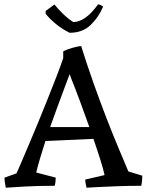

<svg xmlns="http://www.w3.org/2000/svg" viewBox="-20 -867 685 896"><path d="M7 9Q6 2 3.5 -11.5Q1 -25 1 -38L57 -58Q61 -66 75.5 -100Q90 -134 111.5 -184.5Q133 -235 157 -293Q181 -351 204 -409Q227 -467 246 -516Q265 -565 275 -596V-627Q283 -632 300 -638Q317 -644 334.5 -648Q352 -652 359 -652L361 -645Q387 -562 417 -477.5Q447 -393 477 -315.5Q507 -238 534 -174Q561 -110 579 -67L644 -47Q644 -34 642.5 -20.5Q641 -7 639 0Q581 0 528 2Q475 4 437 6Q399 8 384 9Q382 2 380 -8Q378 -18 378 -29L468 -50Q462 -78 448 -122.5Q434 -167 416 -219L192 -209Q179 -168 167.5 -130Q156 -92 149 -62L240 -38Q240 -15 235 0Q154 0 95.5 3.5Q37 7 7 9ZM214 -274H397Q376 -333 354 -392.5Q332 -452 313 -499L305 -521Q296 -497 281 -457Q266 -417 248.5 -369.5Q231 -322 214 -274ZM305 -714 299 -717Q266 -734 238 -757.5Q210 -781 193 -803V-816L234 -846Q249 -827 273.5 -803Q298 -779 322 -764Q347 -765 368.5 -778Q390 -791 407.5 -810Q425 -829 438 -847Q441 -847 451 -842.5Q461 -838 461 -836Q441 -787 403 -750.5Q365 -714 305 -714Z"/></svg>

Font: Labrada
Style: Regular
Weight: 400
Designer: Mercedes Jáuregui
Foundry: Omnibus-Type Team
Version: Version 1.000; ttfautohint (v1.8.4.7-5d5b)